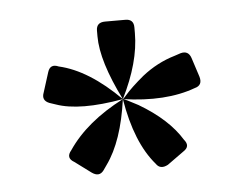

<svg xmlns="http://www.w3.org/2000/svg" viewBox="-34 -682 468 368"><g transform="rotate(-5 200.5 -497.5)"><path d="M163 -616V-627Q163 -643 180 -643H219Q235 -643 235 -627V-616Q235 -560 201 -492Q202 -492 208 -499Q214 -506 223 -514.5Q232 -523 244 -533Q273 -556 307 -566L319 -570Q334 -574 339 -559L351 -522Q356 -505 340 -501Q283 -480 201 -492Q204 -492 230 -478Q286 -445 311 -404Q322 -391 308 -382L276 -359Q261 -351 253 -363Q215 -407 201 -492Q190 -412 159 -369L152 -359Q143 -347 129 -357L98 -380Q82 -389 94 -403Q129 -455 201 -492Q117 -477 72 -493L60 -497Q45 -503 51 -518L63 -556Q68 -572 84 -565Q141 -552 201 -492Q163 -568 163 -616Z"/></g></svg>

Font: Rajdhani SemiBold
Style: Regular
Weight: 600
Designer: Satya Rajpurohit, Jyotish Sonowal
Foundry: Indian Type Foundry
Version: Version 1.201 February 1, 2022